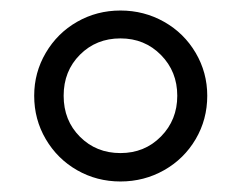

<svg xmlns="http://www.w3.org/2000/svg" viewBox="-20 -726 459 365"><path d="M126.5 -402.5C151.5 -388.2 179 -381 209 -381C239 -381 266.7 -388.2 292 -402.5C317.3 -416.8 337.3 -436.5 352 -461.5C366.7 -486.5 374 -514 374 -544C374 -573.3 366.7 -600.5 352 -625.5C337.3 -650.5 317.3 -670.2 292 -684.5C266.7 -698.8 239 -706 209 -706C179 -706 151.5 -698.8 126.5 -684.5C101.5 -670.2 81.7 -650.5 67 -625.5C52.3 -600.5 45 -573.3 45 -544C45 -514 52.3 -486.5 67 -461.5C81.7 -436.5 101.5 -416.8 126.5 -402.5ZM286 -466.5C265.3 -445.5 239.7 -435 209 -435C178.3 -435 152.7 -445.3 132 -466C111.3 -486.7 101 -512.7 101 -544C101 -575.3 111.3 -601.3 132 -622C152.7 -642.7 178.3 -653 209 -653C239.7 -653 265.3 -642.5 286 -621.5C306.7 -600.5 317 -574.7 317 -544C317 -513.3 306.7 -487.5 286 -466.5Z"/></svg>

Font: ICO Headline
Style: Regular
Weight: 500
Designer: Julieta Ulanovsky
Foundry: Julieta Ulanovsky
Version: Version 7.200